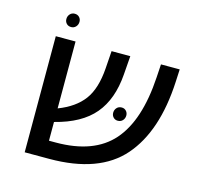

<svg xmlns="http://www.w3.org/2000/svg" viewBox="-101 -795 923 901"><g transform="rotate(15 360.0 -344.5)"><path d="M697 -564 694 -503Q682 -259 569 -129.5Q456 0 214 0H95V-564H191V-239Q272 -270 312.5 -324.5Q353 -379 360 -479L366 -564H457L450 -473Q441 -351 379.5 -278Q318 -205 191 -173V-82H224Q409 -82 499 -184.5Q589 -287 602 -500L606 -564ZM511 -290Q511 -303 502.5 -312Q494 -321 481 -321Q466 -321 457 -311Q448 -301 448 -287Q448 -274 456.5 -265Q465 -256 478 -256Q493 -256 502 -266Q511 -276 511 -290ZM185 -658Q185 -671 176.5 -680Q168 -689 154 -689Q140 -689 131 -679Q122 -669 122 -655Q122 -642 130.5 -633Q139 -624 153 -624Q167 -624 176 -634Q185 -644 185 -658Z"/></g></svg>

Font: FiraGO
Style: Italic
Weight: 400
Italic angle: -8°
Designer: bBox Type GmbH
Foundry: bBox Type GmbH
Version: Version 1.001